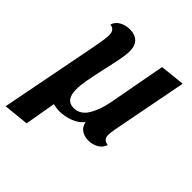

<svg xmlns="http://www.w3.org/2000/svg" viewBox="-214 -657 977 977"><g transform="rotate(45 275.0 -168.0)"><path d="M458 -73Q458 -37 493 -34Q485 -8 461 6Q437 20 406 20Q376 20 355.5 5Q335 -10 331 -37Q309 -9 272 5Q235 19 195 19Q178 19 152 13L123 180L-14 194L81 -294Q82 -301 92.5 -354.5Q103 -408 103 -435Q103 -473 69 -477Q77 -503 101.5 -516.5Q126 -530 157 -530Q194 -530 214.5 -510Q235 -490 235 -450Q235 -426 228 -389.5Q221 -353 208 -296Q193 -229 186 -189.5Q179 -150 179 -121Q179 -44 237 -44Q283 -44 310.5 -88.5Q338 -133 351 -202L408 -510L542 -524L463 -115Q458 -85 458 -73Z"/></g></svg>

Font: Sansita Medium Italic
Style: Regular
Weight: 500
Italic angle: -11°
Designer: Pablo Cosgaya
Foundry: Omnibus-Type
Version: Version 1.006